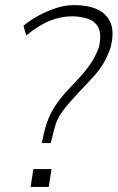

<svg xmlns="http://www.w3.org/2000/svg" viewBox="-20 -733 461 753"><path d="M144 -172 147 -186Q156 -233 169.5 -266.5Q183 -300 205.5 -331Q228 -362 264 -399Q292 -428 311.5 -451.5Q331 -475 344.5 -498Q358 -521 368 -548Q379 -599 366 -624.5Q353 -650 324 -659.5Q295 -669 262 -669Q220 -669 176.5 -652Q133 -635 83 -594L72 -632Q100 -655 133.5 -673Q167 -691 202 -702Q237 -713 271 -713Q324 -713 361 -696.5Q398 -680 413.5 -644Q429 -608 414 -547Q403 -515 388 -488.5Q373 -462 348.5 -434.5Q324 -407 288 -370Q247 -326 227 -299Q207 -272 199 -247.5Q191 -223 183 -187L179 -172ZM100 0 111 -70H182L171 0Z"/></svg>

Font: Nunito Sans 7pt Condensed ExtraLight
Style: Italic
Weight: 250
Width: 3
Italic angle: -9°
Designer: Vernon Adams
Foundry: Vernon Adams
Version: Version 3.101;gftools[0.9.27]